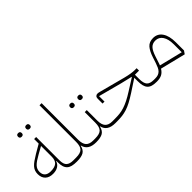

<svg xmlns="http://www.w3.org/2000/svg" viewBox="32 -1439 2143 2143"><g transform="rotate(-45 1103.0 -368.0)"><path d="M436 0Q392 0 362 -7.5Q332 -15 313.5 -32.5Q295 -50 286.5 -77.5Q278 -105 278 -146V-168H274Q263 -131 231 -111Q199 -91 151 -91Q92 -91 59 -122.5Q26 -154 26 -211Q26 -238 34 -260Q42 -282 59.5 -301.5Q77 -321 104.5 -340.5Q132 -360 172 -384L275 -444V-516H307V-148Q307 -86 334 -62Q361 -38 415 -38H449V-12ZM152 -129Q216 -129 245.5 -155Q275 -181 275 -239V-407L189 -359Q153 -339 128 -322Q103 -305 87.5 -288.5Q72 -272 65 -253.5Q58 -235 58 -213Q58 -173 82 -151Q106 -129 152 -129ZM320 -632Q308 -632 300.5 -639Q293 -646 293 -660Q293 -675 300.5 -682Q308 -689 320 -689H325Q337 -689 344.5 -682Q352 -675 352 -660Q352 -646 344.5 -639Q337 -632 325 -632ZM193 -632Q181 -632 173.5 -639Q166 -646 166 -660Q166 -675 173.5 -682Q181 -689 193 -689H198Q210 -689 217.5 -682Q225 -675 225 -660Q225 -646 217.5 -639Q210 -632 198 -632Z M437 -26 449 -38H460Q529 -38 556.5 -66Q584 -94 584 -163V-740H617V-163Q617 -98 644 -68Q671 -38 729 -38H752V-12L740 0Q615 0 593 -95H590Q578 -42 543 -21Q508 0 437 0Z M740 -26 752 -38H763Q832 -38 859.5 -66Q887 -94 887 -163V-329H919V-163Q919 -98 946.5 -68Q974 -38 1031 -38H1054V-12L1042 0Q918 0 896 -95H893Q881 -42 846 -21Q811 0 740 0ZM964 -454Q952 -454 944.5 -461Q937 -468 937 -482Q937 -497 944.5 -504Q952 -511 964 -511H969Q981 -511 988.5 -504Q996 -497 996 -482Q996 -468 988.5 -461Q981 -454 969 -454ZM837 -454Q825 -454 817.5 -461Q810 -468 810 -482Q810 -497 817.5 -504Q825 -511 837 -511H842Q854 -511 861.5 -504Q869 -497 869 -482Q869 -468 861.5 -461Q854 -454 842 -454Z M1042 -26 1054 -38H1070Q1113 -38 1149 -42Q1185 -46 1222 -58Q1259 -70 1301 -91Q1343 -112 1398 -147L1536 -234V-237L1402 -269L1126 -342V-256H1095V-333Q1095 -353 1105.5 -364Q1116 -375 1133 -375Q1138 -375 1146.5 -374Q1155 -373 1175 -367L1474 -288Q1517 -277 1552 -271.5Q1587 -266 1612 -266H1643V-228H1578V-161Q1578 -93 1602.5 -65.5Q1627 -38 1687 -38H1710V-12L1698 0Q1656 0 1627.5 -8Q1599 -16 1581.5 -35Q1564 -54 1556.5 -84Q1549 -114 1549 -158V-209L1404 -114Q1348 -78 1305.5 -55.5Q1263 -33 1225 -21Q1187 -9 1150 -4.5Q1113 0 1070 0H1042Z M1832 -70Q1809 -32 1777.5 -16Q1746 0 1698 0V-26L1710 -38Q1737 -38 1756 -45Q1775 -52 1789.5 -66.5Q1804 -81 1814.5 -103.5Q1825 -126 1835 -156L1857 -223Q1881 -297 1914.5 -336Q1948 -375 2011 -375Q2080 -375 2118.5 -318.5Q2157 -262 2157 -160V-32L2132 4ZM1862 -141Q1859 -130 1855.5 -121Q1852 -112 1849 -104L2125 -36V-160Q2125 -244 2094 -290.5Q2063 -337 2008 -337Q1963 -337 1935 -308Q1907 -279 1884 -208Z"/></g></svg>

Font: IBM Plex Sans Arabic ExtraLight
Style: Regular
Weight: 200
Designer: Mike Abbink, Paul van der Laan, Pieter van Rosmalen, Wael Morcos, Khajak Apelian
Foundry: Bold Monday
Version: Version 1.1